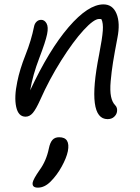

<svg xmlns="http://www.w3.org/2000/svg" viewBox="-20 -526 641 880"><path d="M473.1 20Q375.5 20 434.1 -274.9Q448.7 -350.1 451.2 -385.5Q453.6 -420.9 444.8 -438Q441.9 -439 434.1 -439Q410.2 -439 363 -387.7Q315.9 -336.4 260.7 -249Q205.6 -161.6 164.1 -67.9Q145 -25.4 130.4 -8.3Q115.7 8.8 97.2 8.8Q64 8.8 54.2 -36.1Q44.4 -81.1 59.1 -150.9Q70.3 -207.5 96.9 -274.4Q123.5 -341.3 136.2 -404.8Q138.7 -418 147.5 -426.5Q156.2 -435.1 168.9 -435.1Q184.1 -435.1 193.4 -418.7Q202.6 -402.3 195.8 -369.1Q189 -335.4 159.7 -259Q130.4 -182.6 118.2 -111.8Q205.1 -297.9 294.7 -401.9Q384.3 -505.9 454.1 -505.9Q496.6 -505.9 514.2 -462.9Q531.7 -419.9 518.1 -352.1Q504.9 -283.2 498 -240.5Q491.2 -197.8 487.3 -154.1Q483.4 -110.4 488.8 -84Q494.1 -57.6 507.8 -43.9Q519.5 -32.2 516.1 -13.2Q513.7 0 502.4 10Q491.2 20 473.1 20ZM153.8 334Q125.5 334 129.9 310.1Q133.3 293.9 161.1 253.9Q192.4 211.4 204.1 153.8Q209.5 127.4 220.5 115.2Q231.4 103 251 103Q303.2 103 291 167Q284.7 197.8 262.9 237.3Q241.2 276.9 211.9 306.2Q184.1 334 153.8 334Z"/></svg>

Font: Shantell Sans Irregular
Style: Italic
Weight: 300
Italic angle: -11.31°
Designer: Stephen Nixon, Anya Danilova, Shantell Martin
Foundry: Arrow Type
Version: Version 1.006;[9816181b4]